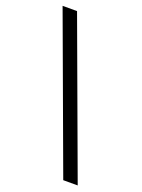

<svg xmlns="http://www.w3.org/2000/svg" viewBox="-144 -801 653 886"><g transform="rotate(20 183.0 -358.5)"><path d="M354 19H283Q213 -171 144 -358.5Q75 -546 5 -736H76Q146 -546 215 -358.5Q284 -171 354 19Z"/></g></svg>

Font: Josefin Slab SemiBold
Style: Regular
Weight: 600
Designer: Santiago Orozco
Foundry: Typemade
Version: Version 2.000